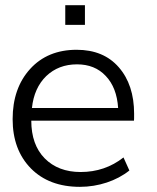

<svg xmlns="http://www.w3.org/2000/svg" viewBox="-20 -704 601 734"><path d="M102.1 -291C107.4 -342.3 126 -383.3 156.7 -413.1C188 -442.9 227.1 -458 274.4 -458C319.8 -458 356.4 -443.4 384.3 -413.6C412.6 -383.8 428.2 -343.3 431.6 -291ZM285.6 10.3C356 10.3 425.3 -12.7 474.6 -52.2L452.1 -102.1C404.8 -64.9 350.1 -46.4 288.1 -46.4C231 -46.4 185.1 -64 150.9 -98.6C116.7 -133.3 99.6 -181.6 99.6 -242.7H492.2C492.7 -246.1 492.7 -254.9 492.7 -269C492.7 -342.8 473.1 -402.3 434.1 -446.8C395.5 -491.2 341.8 -513.7 272.9 -513.7C199.2 -513.7 139.6 -489.3 95.2 -440.4C50.8 -391.6 28.3 -327.6 28.3 -248.5C28.3 -169.9 51.8 -107.4 98.1 -60.1C144.5 -13.2 207 10.3 285.6 10.3ZM304.7 -608.9V-684.1H229.5V-608.9Z"/></svg>

Font: Ride Light
Style: Regular
Weight: 300
Version: Version 3.000